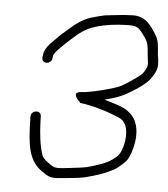

<svg xmlns="http://www.w3.org/2000/svg" viewBox="-49 -716 647 740"><g transform="rotate(5 274.5 -346.5)"><path d="M119.3 -461C129.9 -461 140.2 -469.4 141.3 -480L142.3 -489C143.1 -496.7 153.4 -508.3 156.7 -512C167.9 -522.2 181.2 -537.9 194.5 -549C206.7 -560 206.7 -560 221.1 -573C229.2 -580.3 237.9 -587 247.2 -593C288.1 -621.5 361 -633 427.3 -633C441.1 -633 452.8 -631 461.4 -624C473.3 -613.9 485.7 -595.3 494 -582C505.2 -564.7 504 -528.6 507.9 -505C509.1 -494.6 511.2 -485.1 505.8 -475C495.8 -450.4 484.8 -444.2 457.5 -425C424 -401.6 411.5 -393.8 377.2 -384C346.7 -375.3 306.1 -364.9 274.8 -361C268.8 -361 263 -360.5 257.2 -359.5C224.6 -353.9 257 -325.1 263.3 -318C316.4 -311.7 377 -291.7 417.7 -274C447.2 -260.2 456.1 -220.5 444.9 -171C435.5 -135.7 426.5 -127.1 406.8 -113C383.9 -94.6 340 -82.4 309.8 -74C291 -70.1 265.4 -67.6 245.8 -65C229.4 -64 204.9 -58.7 188.5 -62C183.8 -62 174.7 -67 161.1 -77C148 -86.3 139.6 -95 135.8 -103C123.4 -137.3 117.7 -187 116.3 -232L115.6 -254C115.1 -279.4 75.6 -274 76.1 -249L76.7 -226C79.2 -146 84.1 -81.5 136.2 -44.5C165.1 -23.9 172.5 -18.8 212.4 -23C246.3 -26.7 285.6 -27.9 315.9 -37C341.7 -43.7 367.6 -51.7 392.6 -63C423.4 -75.8 431.9 -85 454 -105C465.9 -116.3 475.3 -136.7 482.4 -166C495.6 -218.5 487.1 -260.8 466 -286C439.4 -317.9 402.4 -323.5 354.5 -339C408.4 -352.1 431.9 -363.1 477.2 -393C499.5 -408.3 514.8 -421.3 523.3 -432C535.7 -449 549.4 -468.9 548.7 -493C547.8 -504 547.8 -504 547 -515C545.6 -521 544.6 -527.7 544.1 -535C542.1 -566.3 540.7 -584.8 528.4 -605C507.7 -637.1 486 -675.9 430.4 -672C402 -672 357.7 -665.5 330.5 -663C315.1 -660.5 289.2 -652.8 275 -649C244.8 -639.3 218.3 -620.3 195.9 -600C178.8 -584.6 160.2 -570.5 146.1 -554C129.8 -537.8 106.3 -518 103.3 -489L102.3 -480C101.2 -469.4 108.7 -461 119.3 -461Z"/></g></svg>

Font: Just Breathe
Style: Obl2
Weight: 400
Foundry: Cannot Into Space Fonts
Version: Version 0.72